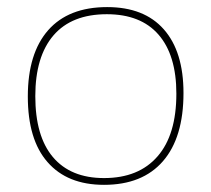

<svg xmlns="http://www.w3.org/2000/svg" viewBox="-20 -515 593 539"><path d="M280.8 -495.1Q384.8 -495.1 439.9 -432.6Q495.1 -370.1 495.1 -253.9Q495.1 -128.9 437.5 -62.5Q379.9 3.9 272 3.9Q168.9 3.9 113.3 -60.1Q58.1 -123 58.1 -244.1Q58.1 -365.2 115.2 -430.2Q172.4 -495.1 280.8 -495.1ZM279.8 -475.1Q181.6 -475.1 130.4 -416Q79.1 -356.4 79.1 -245.1Q79.1 -132.8 128.4 -74.2Q178.2 -15.1 272 -15.1Q369.6 -15.1 422.4 -76.2Q475.1 -136.7 475.1 -252Q475.1 -360.4 424.8 -418Q375 -475.1 279.8 -475.1Z"/></svg>

Font: Datalegreya
Style: Thin
Weight: 250
Designer: Figs Lab
Foundry: Figs Lab
Version: Version 1.002;PS 001.002;hotconv 1.0.70;makeotf.lib2.5.58329